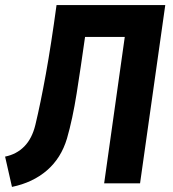

<svg xmlns="http://www.w3.org/2000/svg" viewBox="-31 -720 681 754"><path d="M16 14 -11 -105Q34 -114 64.5 -145Q95 -176 108 -230Q128 -313 149 -429Q170 -545 191 -700H618L519 0H378L459 -575H303Q286 -454 270 -353Q254 -252 232 -176Q209 -99 153.5 -51Q98 -3 16 14Z"/></svg>

Font: Finlandica SemiBold
Style: Italic
Weight: 600
Italic angle: -8°
Designer: Niklas Ekholm, Juho Hiilivirta, Jaakko Suomalainen
Foundry: Helsinki Type Studio
Version: Version 1.063